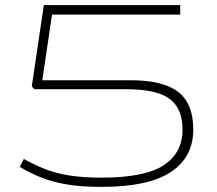

<svg xmlns="http://www.w3.org/2000/svg" viewBox="-20 -720 845 749"><path d="M57 -69 73 -100Q112 -78 153 -61.5Q194 -45 247.5 -36Q301 -27 376 -27Q544 -27 618 -75Q692 -123 692 -214Q692 -297 641.5 -334.5Q591 -372 471 -372H114L104 -383L151 -700H683V-663H183L145 -407H489Q616 -407 675 -361.5Q734 -316 734 -215Q734 -107 646.5 -49Q559 9 377 9Q300 9 244 0Q188 -9 143.5 -26.5Q99 -44 57 -69Z"/></svg>

Font: Georama Extended ExtraLight
Style: Regular
Weight: 200
Width: 7
Designer: Jean-Baptiste Levee
Foundry: Production Type
Version: Version 1.000